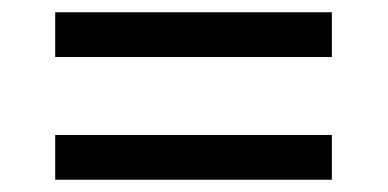

<svg xmlns="http://www.w3.org/2000/svg" viewBox="-20 -479 632 313"><path d="M70 -459V-386H521V-459ZM70 -259V-186H521V-259Z"/></svg>

Font: Noto Sans Bengali
Style: Regular
Weight: 400
Designer: Jelle Bosma - Monotype Design Team
Foundry: Monotype Imaging Inc.
Version: Version 2.003